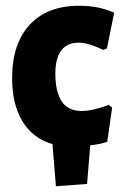

<svg xmlns="http://www.w3.org/2000/svg" viewBox="-20 -498 441 666"><path d="M174 148 162 2Q94 -18 58 -77Q22 -136 22 -227Q22 -346 83 -412Q144 -478 254 -478Q323 -478 376 -454L351 -330L338 -325Q286 -350 254 -350Q172 -350 172 -243Q172 -113 263 -113Q300 -113 357 -134L369 -125L352 -6Q324 3 293 6L282 140Z"/></svg>

Font: Alegreya Sans ExtraBold
Style: Regular
Weight: 800
Designer: Juan Pablo del Peral
Foundry: Huerta Tipografica
Version: Version 2.007